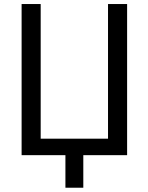

<svg xmlns="http://www.w3.org/2000/svg" viewBox="-20 -752 717 933"><path d="M504.9 -732.4H597.7V2H384.8V160.2H297.9V2H85V-732.4H177.7V-78.1H504.9Z"/></svg>

Font: Gen Shin Gothic Regular
Style: Regular
Weight: 400
Designer: [Source Han Sans]
Ryoko NISHIZUKA  (kana & ideographs); Paul D. Hunt (Latin, Greek & Cyrillic); Wenlong ZHANG  (bopomofo
Version: Version 1.002.20150607